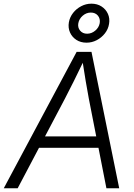

<svg xmlns="http://www.w3.org/2000/svg" viewBox="-46 -1004 717 1024"><path d="M-25.9 0 362.8 -727.5H441.9L589.8 0H521.5L427.7 -478Q420.4 -517.6 411.4 -569.8Q402.3 -622.1 391.1 -696.3H408.7Q373.5 -623.5 347.7 -571.3Q321.8 -519 300.3 -478L48.3 0ZM136.2 -215.8 146.5 -276.4H509.3L499 -215.8ZM415.5 -776.4Q384.3 -776.4 361.3 -791.3Q338.4 -806.2 327.4 -830.8Q316.4 -855.5 321.3 -884.8Q326.2 -912.6 343.8 -935.1Q361.3 -957.5 387 -970.9Q412.6 -984.4 441.4 -984.4Q472.7 -984.4 495.6 -969.5Q518.6 -954.6 529.5 -930.2Q540.5 -905.8 535.6 -876.5Q531.2 -848.6 513.4 -825.9Q495.6 -803.2 470 -789.8Q444.3 -776.4 415.5 -776.4ZM418.5 -824.2Q442.4 -824.2 461.9 -840.6Q481.4 -856.9 485.8 -880.4Q489.7 -904.3 476.1 -920.7Q462.4 -937 438.5 -937Q414.6 -937 395.3 -920.4Q376 -903.8 371.6 -879.9Q367.7 -856.9 381.3 -840.6Q395 -824.2 418.5 -824.2Z"/></svg>

Font: Inter 24pt Light
Style: Italic
Weight: 300
Italic angle: -9.3988°
Designer: Rasmus Andersson
Foundry: rsms
Version: Version 4.001;git-66647c0bb